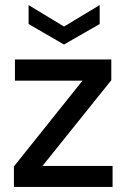

<svg xmlns="http://www.w3.org/2000/svg" viewBox="-20 -739 508 759"><path d="M35 0V-81L306 -420H39V-504H420V-422L148 -83H425V0ZM233 -563 93 -644V-719L233 -634L374 -719V-644Z"/></svg>

Font: DM Sans Medium
Style: Regular
Weight: 500
Designer: Colophon Foundry, Jonny Pinhorn
Foundry: Colophon Foundry
Version: Version 4.004; ttfautohint (v1.8.4.7-5d5b)